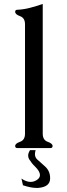

<svg xmlns="http://www.w3.org/2000/svg" viewBox="-20 -734 331 952"><path d="M128.9 10.3H156.7Q153.3 21 153.3 30.3Q153.3 45.9 164.1 56.2Q181.2 72.3 200.7 88.9Q228.5 112.3 228.5 148.9V153.3Q226.6 193.4 168.5 197.8H161.1Q132.8 197.8 93.8 184.6L86.4 151.4Q110.4 168 131.8 168Q148.4 168 163.6 157.7Q178.2 147.9 178.2 133.8Q178.2 115.7 153.3 91.3Q137.7 76.7 125 56.2Q119.6 47.9 119.6 37.6Q119.6 24.9 128.9 10.3ZM191.9 -714.4V-71.3Q191.9 -39.6 216.3 -31Q240.7 -22.5 240.7 -10.3Q240.7 0 231 0H65.4Q55.2 0 55.2 -10.3Q55.2 -22.5 79.6 -31Q104 -39.6 104 -71.3V-613.8Q104 -645 79.6 -653.8Q55.2 -662.6 55.2 -675.3Q55.2 -685.5 65.4 -685.5Q97.7 -687 129.2 -695.3Q160.6 -703.6 191.9 -714.4Z"/></svg>

Font: Caudex
Style: Regular
Weight: 400
Version: Version 1.01